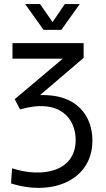

<svg xmlns="http://www.w3.org/2000/svg" viewBox="-20 -718 517 939"><path d="M39 105 34 179C235 243 432 164 432 -31C432 -150 357 -259 176 -253L389 -435V-507H41V-431H287L52 -233L78 -183C273 -239 350 -138 350 -34C350 123 185 153 39 105ZM103 -698 193 -572H280L370 -698H297L237 -610L176 -698Z"/></svg>

Font: Vanilla Cream Book
Style: Regular
Weight: 400
Designer: Jeremy Tribby, Jinavaṁso
Foundry: Tribby Type
Version: Version 1.422;Glyphs 3.1.2 (3151)